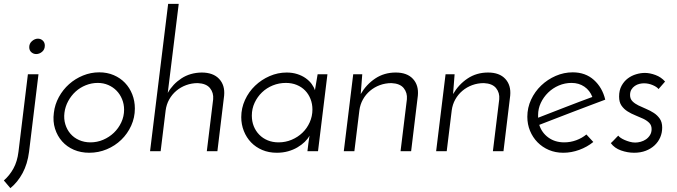

<svg xmlns="http://www.w3.org/2000/svg" viewBox="-63 -786 3519 998"><path d="M-9 192Q-26 173 -43 152Q-13 126 7 89.5Q27 53 33 3L82 -400H137L88 3Q80 66 54.5 113.5Q29 161 -9 192ZM89 -541Q89 -560 103.5 -572.5Q118 -585 134 -585Q149 -585 159.5 -575Q170 -565 170 -549Q170 -529 156 -517Q142 -505 125 -505Q111 -505 100 -514.5Q89 -524 89 -541Z M217 -200Q222 -243 243 -281.5Q264 -320 296 -348.5Q328 -377 368.5 -393.5Q409 -410 453 -410Q494 -410 528 -395.5Q562 -381 586.5 -355.5Q611 -330 624.5 -295.5Q638 -261 638 -222Q638 -175 619 -133Q600 -91 567.5 -59.5Q535 -28 492 -10Q449 8 401 8Q357 8 321 -7.5Q285 -23 260 -51Q235 -79 223 -117Q211 -155 217 -200ZM272 -200Q268 -168 276.5 -140Q285 -112 303 -91Q321 -70 348 -58Q375 -46 407 -46Q442 -46 473.5 -59.5Q505 -73 529 -96Q553 -119 567.5 -150Q582 -181 582 -216Q582 -245 571.5 -270.5Q561 -296 543 -314.5Q525 -333 500 -344Q475 -355 445 -355Q413 -355 383 -343Q353 -331 330 -310Q307 -289 291.5 -260.5Q276 -232 272 -200Z M811 -766H866L809 -303Q835 -349 880 -378.5Q925 -408 985 -409Q1045 -409 1076 -376Q1107 -343 1102 -289L1067 0H1012L1045 -270Q1048 -304 1028.5 -328Q1009 -352 965 -354Q933 -354 904.5 -343.5Q876 -333 853.5 -314Q831 -295 816.5 -269Q802 -243 798 -212L772 0H717Z M1191 -177Q1191 -224 1210.5 -266.5Q1230 -309 1263 -340.5Q1296 -372 1338.5 -390.5Q1381 -409 1427 -409Q1457 -409 1482 -401Q1507 -393 1526 -379.5Q1545 -366 1557 -349.5Q1569 -333 1574 -317L1588 -400H1639L1590 0H1535L1540 -41Q1542 -52 1543 -62Q1544 -72 1546 -81Q1537 -64 1521 -48.5Q1505 -33 1483 -20Q1461 -7 1434 0.5Q1407 8 1376 8Q1334 8 1300 -6.5Q1266 -21 1242 -46Q1218 -71 1204.5 -105Q1191 -139 1191 -177ZM1246 -185Q1246 -155 1256 -130Q1266 -105 1284.5 -86Q1303 -67 1328.5 -56.5Q1354 -46 1385 -46Q1421 -46 1453 -59.5Q1485 -73 1509 -96Q1533 -119 1547 -150.5Q1561 -182 1561 -217Q1561 -246 1551 -271.5Q1541 -297 1523 -315.5Q1505 -334 1479.5 -344.5Q1454 -355 1423 -355Q1387 -355 1355 -342Q1323 -329 1299 -306Q1275 -283 1260.5 -252Q1246 -221 1246 -185Z M1773 -400H1820L1812 -297Q1841 -347 1887.5 -378Q1934 -409 1994 -409Q2053 -409 2083.5 -376Q2114 -343 2109 -289L2074 0H2019L2052 -270Q2055 -304 2035.5 -328Q2016 -352 1972 -354Q1940 -354 1911.5 -343.5Q1883 -333 1860.5 -314Q1838 -295 1823.5 -269Q1809 -243 1805 -212L1779 0H1724Z M2253 -400H2300L2292 -297Q2321 -347 2367.5 -378Q2414 -409 2474 -409Q2533 -409 2563.5 -376Q2594 -343 2589 -289L2554 0H2499L2532 -270Q2535 -304 2515.5 -328Q2496 -352 2452 -354Q2420 -354 2391.5 -343.5Q2363 -333 2340.5 -314Q2318 -295 2303.5 -269Q2289 -243 2285 -212L2259 0H2204Z M3021 -48Q2989 -22 2948 -7Q2907 8 2865 8Q2824 8 2790 -6.5Q2756 -21 2731 -46.5Q2706 -72 2692 -106Q2678 -140 2678 -179Q2678 -226 2697.5 -268Q2717 -310 2750 -341.5Q2783 -373 2825.5 -391.5Q2868 -410 2914 -410Q2980 -410 3024 -370.5Q3068 -331 3083 -268Q3048 -255 3004.5 -238.5Q2961 -222 2915 -204.5Q2869 -187 2824 -169.5Q2779 -152 2740 -137Q2753 -96 2787.5 -71Q2822 -46 2870 -46Q2902 -46 2932 -57Q2962 -68 2985 -87ZM3016 -282Q3003 -316 2974.5 -335.5Q2946 -355 2908 -355Q2873 -355 2841.5 -341.5Q2810 -328 2786 -304.5Q2762 -281 2748 -251Q2734 -221 2734 -188V-174Q2767 -187 2803.5 -201Q2840 -215 2877 -229.5Q2914 -244 2950 -257.5Q2986 -271 3016 -282Z M3394 -362 3360 -323Q3352 -334 3330 -343.5Q3308 -353 3284 -353Q3273 -353 3260.5 -350Q3248 -347 3237 -339.5Q3226 -332 3219 -320.5Q3212 -309 3212 -292Q3212 -272 3224.5 -259.5Q3237 -247 3255.5 -238Q3274 -229 3295.5 -220Q3317 -211 3335.5 -199Q3354 -187 3366.5 -169Q3379 -151 3379 -123Q3379 -96 3369 -72.5Q3359 -49 3340 -31Q3321 -13 3294 -2.5Q3267 8 3233 8Q3199 8 3165 -4Q3131 -16 3112 -42Q3117 -46 3123.5 -53Q3130 -60 3136 -66Q3142 -72 3146 -76.5Q3150 -81 3151 -81Q3154 -76 3162.5 -70Q3171 -64 3183.5 -58.5Q3196 -53 3210.5 -49Q3225 -45 3239 -45Q3252 -45 3267 -49Q3282 -53 3294.5 -61.5Q3307 -70 3315.5 -83.5Q3324 -97 3324 -115Q3324 -135 3311.5 -147.5Q3299 -160 3280 -169Q3261 -178 3239.5 -186.5Q3218 -195 3199 -207Q3180 -219 3167.5 -237Q3155 -255 3155 -284Q3155 -317 3168 -340.5Q3181 -364 3200.5 -378.5Q3220 -393 3243.5 -400Q3267 -407 3289 -407Q3315 -407 3344.5 -396Q3374 -385 3394 -362Z"/></svg>

Font: Josefin Sans
Style: Italic
Weight: 400
Italic angle: -7.5°
Designer: Santiago Orozco
Foundry: Typemade